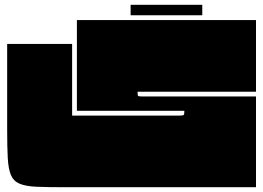

<svg xmlns="http://www.w3.org/2000/svg" viewBox="-20 -784 1102 804"><path d="M302 -700H1052V-400H556Q556 -385 558.5 -382.5Q561 -380 576 -380H1052V0H250Q178 0 132.5 -2Q87 -4 61.5 -15Q36 -26 25.5 -51.5Q15 -77 12.5 -122.5Q10 -168 10 -240V-600H282V-300H732Q747 -300 749.5 -303Q752 -306 752 -320H302ZM527 -764H827V-720H527Z"/></svg>

Font: Badeen Display
Style: Regular
Weight: 400
Version: Version 1.000; ttfautohint (v1.8.4.7-5d5b)